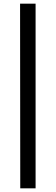

<svg xmlns="http://www.w3.org/2000/svg" viewBox="-20 -867 306 1052"><path d="M175 -847H90L91 165H175Z"/></svg>

Font: Cheyenne Sans Medium
Style: Regular
Weight: 500
Designer: The Public Sans project authors (U.S. Web Design System), Libre Franklin designed by Pablo Impallari and Rodrigo Fuenzal
Foundry: The Cheyenne Sans Project Authors
Version: Version 2.007